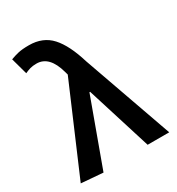

<svg xmlns="http://www.w3.org/2000/svg" viewBox="-174 -828 872 947"><g transform="rotate(-30 262.0 -354.0)"><path d="M138 10 14 0 227 -497 222 -515Q193 -621 120 -621Q98 -621 83 -616.5Q68 -612 53 -605L27 -699Q48 -707 71 -712.5Q94 -718 133 -718Q212 -718 259 -666.5Q306 -615 338 -509L518 0H395L280 -368H276Z"/></g></svg>

Font: CV Source Sans Light
Style: Bold
Weight: 600
Designer: Paul D. Hunt
Foundry: Adobe Systems Incorporated
Version: Version 3.001